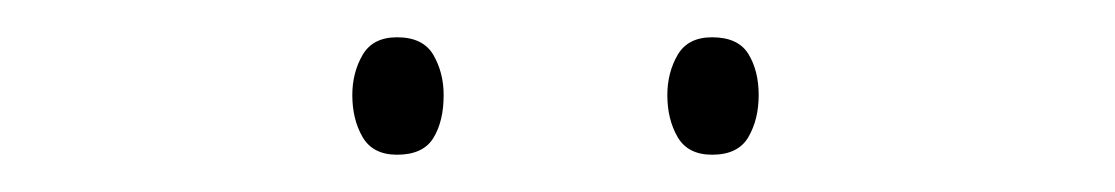

<svg xmlns="http://www.w3.org/2000/svg" viewBox="-20 -724 598 103"><path d="M169 -673Q169 -685 174.5 -694.5Q180 -704 193 -704Q207 -704 212.5 -694.5Q218 -685 218 -673Q218 -659 212.5 -650Q207 -641 193 -641Q180 -641 174.5 -650.5Q169 -660 169 -673ZM338 -673Q338 -685 343.5 -694.5Q349 -704 362 -704Q376 -704 381.5 -695Q387 -686 387 -673Q387 -660 381.5 -650.5Q376 -641 362 -641Q349 -641 343.5 -650.5Q338 -660 338 -673Z"/></svg>

Font: Noto Sans Myanmar SemiCondensed Thin
Style: Regular
Weight: 100
Width: 4
Designer: Monotype Design Team
Foundry: Monotype Imaging Inc.
Version: Version 2.107; ttfautohint (v1.8.4.7-5d5b)